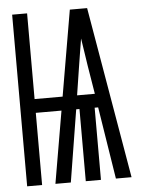

<svg xmlns="http://www.w3.org/2000/svg" viewBox="-53 -777 605 819"><g transform="rotate(-5 250.0 -367.5)"><path d="M30 0V-735H94V-368H214L277 -735H351L477 0H410L361 -309H346V0H281V-309H267L217 0H151L204 -309H94V0ZM276 -368H352L332 -490Q328 -520 323 -549.5Q318 -579 314 -608Q309 -579 304.5 -549.5Q300 -520 295 -490Z"/></g></svg>

Font: Moesevka
Style: Regular
Weight: 400
Monospace: yes
Designer: Belleve Invis
Foundry: Belleve Invis
Version: Version 32.5.0; ttfautohint (v1.8.4)